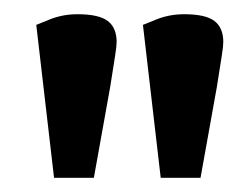

<svg xmlns="http://www.w3.org/2000/svg" viewBox="-20 -741 351 270"><path d="M31 -706Q31 -706 49.5 -713.5Q68 -721 89 -721Q119 -721 131.5 -711.5Q144 -702 144 -682Q144 -676 142 -663.5Q140 -651 138 -638Q136 -625 135 -619L112 -491H56ZM181 -706Q181 -706 199.5 -713.5Q218 -721 239 -721Q269 -721 281.5 -711.5Q294 -702 294 -682Q294 -676 292 -663.5Q290 -651 288 -638Q286 -625 285 -619L262 -491H206Z"/></svg>

Font: Faustina VF Beta
Style: Regular
Weight: 400
Designer: Alfonso Garcia
Foundry: Omnibus-Type
Version: Version 1.006